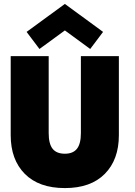

<svg xmlns="http://www.w3.org/2000/svg" viewBox="-20 -946 687 978"><path d="M181 -696.5 115.5 -783.5 310.5 -926 505 -783.5 439.5 -696.5 310.5 -791ZM392 -660H585.5V-257.5Q585.5 -133 514 -60.5Q442.5 12 310.5 12Q178 12 106.2 -60.5Q34.5 -133 34.5 -257.5V-660H228V-268Q228 -213.5 248 -188.2Q268 -163 310.5 -163Q352 -163 372 -188.2Q392 -213.5 392 -268Z"/></svg>

Font: League Spartan Black
Style: Regular
Weight: 900
Foundry: The League of Moveable Type
Version: Version 2.002